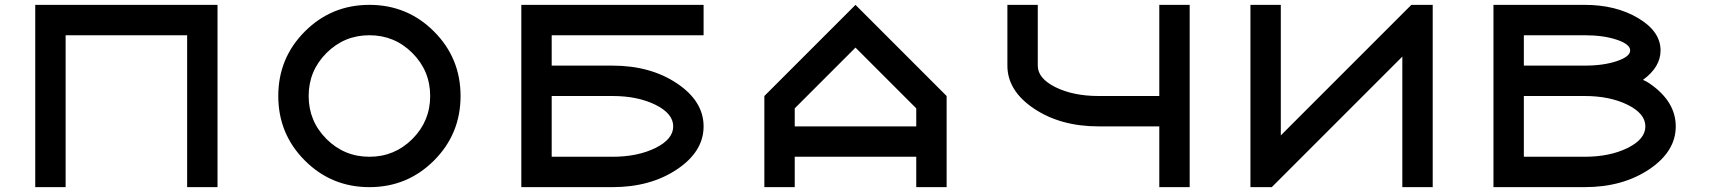

<svg xmlns="http://www.w3.org/2000/svg" viewBox="-20 -770 7040 790"><path d="M875 0H750V-625H250V0H125V-750H875Z M1500 -125Q1603.5 -125 1676.8 -198.2Q1750 -271.5 1750 -375Q1750 -478.5 1676.8 -551.8Q1603.5 -625 1500 -625Q1396.5 -625 1323.2 -551.8Q1250 -478.5 1250 -375Q1250 -271.5 1323.2 -198.2Q1396.5 -125 1500 -125ZM1500 0Q1343.8 0 1234.4 -109.4Q1125 -218.8 1125 -375Q1125 -531.2 1234.4 -640.6Q1343.8 -750 1500 -750Q1656.2 -750 1765.6 -640.6Q1875 -531.2 1875 -375Q1875 -218.8 1765.6 -109.4Q1656.2 0 1500 0Z M2250 -125H2500Q2603.5 -125 2676.8 -161.1Q2750 -197.3 2750 -250Q2750 -302.7 2676.8 -338.9Q2603.5 -375 2500 -375H2250ZM2875 -750V-625H2250V-500H2500Q2656.2 -500 2765.6 -426.8Q2875 -353.5 2875 -250Q2875 -146.5 2765.6 -73.2Q2656.2 0 2500 0H2125V-750Z M3875 0H3750V-125H3250V0H3125V-375L3500 -750L3875 -375ZM3750 -250V-324.2L3500 -574.2L3250 -324.2V-250Z M4125 -500V-750H4250V-500Q4250 -447.3 4323.2 -411.1Q4396.5 -375 4500 -375H4750V-750H4875V0H4750V-250H4500Q4343.8 -250 4234.4 -323.2Q4125 -396.5 4125 -500Z M5750 -537.1 5212.9 0H5125V-750H5250V-212.9L5787.1 -750H5875V0H5750Z M6500 -750Q6628.9 -750 6720.7 -695.3Q6812.5 -640.6 6812.5 -562.5Q6812.5 -494.1 6740.2 -441.4Q6753.9 -435.5 6765.6 -427.7Q6875 -353.5 6875 -250Q6875 -146.5 6765.6 -73.2Q6656.2 0 6500 0H6125V-750ZM6500 -125Q6603.5 -125 6676.8 -161.1Q6750 -197.3 6750 -250Q6750 -302.7 6676.8 -338.9Q6603.5 -375 6500 -375H6250V-125ZM6500 -500Q6578.1 -500 6632.8 -518.6Q6687.5 -537.1 6687.5 -562.5Q6687.5 -587.9 6632.8 -606.4Q6578.1 -625 6500 -625H6250V-500Z"/></svg>

Font: Xanmono
Style: Regular
Weight: 400
Designer: GGBotNet
Foundry: GGBotNet
Version: 1.00